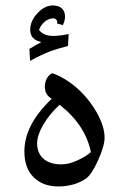

<svg xmlns="http://www.w3.org/2000/svg" viewBox="-20 -672 448 692"><path d="M141.6 -360.4C141.6 -344.7 145.5 -328.1 166.5 -315.9C98.1 -251 67.9 -188.5 67.9 -126C67.9 -85.9 79.1 -55.2 101.1 -33.2C123 -11.2 152.8 0 190.4 0C228 0 261.2 -9.3 289.1 -27.8C303.2 -37.6 317.9 -59.6 333.5 -94.2C349.1 -128.9 356.9 -155.8 356.9 -175.8C356.9 -203.1 347.2 -233.9 328.1 -267.6C308.6 -301.3 284.7 -330.6 256.3 -355.5C227.5 -380.4 198.2 -397.9 168.5 -408.2C152.8 -401.9 141.6 -381.3 141.6 -360.4ZM113.8 -155.3C113.8 -174.3 121.1 -196.8 135.7 -222.2C150.4 -247.1 169.9 -271.5 194.8 -294.4C256.3 -246.6 293.9 -189.9 307.6 -124C296.9 -113.8 280.8 -104 259.8 -94.2C238.8 -84.5 219.2 -79.6 201.2 -79.6C146 -79.6 113.8 -107.9 113.8 -155.3ZM206.5 -581.5C211.9 -592.8 214.4 -603 214.4 -611.3C214.4 -634.3 202.1 -652.3 170.4 -652.3C150.9 -652.3 132.3 -643.1 115.2 -624.5C97.7 -606 88.9 -585.9 88.9 -564.9C88.9 -540.5 102.5 -525.9 129.4 -520.5L106.9 -508.3L85.9 -495.6L88.4 -452.6C116.2 -467.8 139.2 -478.5 157.7 -485.8C175.8 -492.7 198.2 -499.5 225.1 -506.3L227.5 -549.3C206.5 -544.9 187.5 -542.5 171.4 -542.5C148.4 -542.5 131.8 -549.8 120.6 -564C128.4 -586.9 149.9 -606 171.9 -606C181.2 -606 186.5 -598.1 186.5 -592.3L185.5 -587.4Z"/></svg>

Font: Noto Naskh Arabic
Style: Regular
Weight: 400
Designer: Monotype Design Team
Foundry: Monotype Imaging Inc.
Version: Version 1.07